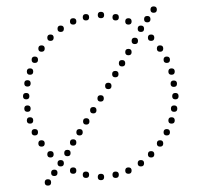

<svg xmlns="http://www.w3.org/2000/svg" viewBox="-20 -561 630 601"><path d="M296 -504Q286 -504 286 -514Q286 -524 296 -524Q306 -524 306 -514Q306 -504 296 -504ZM342 -497Q332 -497 332 -507Q332 -517 342 -517Q352 -517 352 -507Q352 -497 342 -497ZM382 -484Q372 -484 372 -494Q372 -504 382 -504Q392 -504 392 -494Q392 -484 382 -484ZM421 -461Q411 -461 411 -471Q411 -481 421 -481Q431 -481 431 -471Q431 -461 421 -461ZM453 -433Q443 -433 443 -443Q443 -453 453 -453Q463 -453 463 -443Q463 -433 453 -433ZM502 -364Q492 -364 492 -374Q492 -384 502 -384Q512 -384 512 -374Q512 -364 502 -364ZM517 -327Q507 -327 507 -337Q507 -347 517 -347Q527 -347 527 -337Q527 -327 517 -327ZM529 -250Q519 -250 519 -260Q519 -270 529 -270Q539 -270 539 -260Q539 -250 529 -250ZM481 -399Q471 -399 471 -409Q471 -419 481 -419Q491 -419 491 -409Q491 -399 481 -399ZM524 -289Q514 -289 514 -299Q514 -309 524 -309Q534 -309 534 -299Q534 -289 524 -289ZM249 -497Q239 -497 239 -507Q239 -517 249 -517Q259 -517 259 -507Q259 -497 249 -497ZM209 -484Q199 -484 199 -494Q199 -504 209 -504Q219 -504 219 -494Q219 -484 209 -484ZM170 -461Q160 -461 160 -471Q160 -481 170 -481Q180 -481 180 -471Q180 -461 170 -461ZM138 -433Q128 -433 128 -443Q128 -453 138 -453Q148 -453 148 -443Q148 -433 138 -433ZM89 -364Q79 -364 79 -374Q79 -384 89 -384Q99 -384 99 -374Q99 -364 89 -364ZM74 -327Q64 -327 64 -337Q64 -347 74 -347Q84 -347 84 -337Q84 -327 74 -327ZM62 -250Q52 -250 52 -260Q52 -270 62 -270Q72 -270 72 -260Q72 -250 62 -250ZM110 -399Q100 -399 100 -409Q100 -419 110 -419Q120 -419 120 -409Q120 -399 110 -399ZM66 -290Q56 -290 56 -300Q56 -310 66 -310Q76 -310 76 -300Q76 -290 66 -290ZM296 -17Q306 -17 306 -7Q306 3 296 3Q286 3 286 -7Q286 -17 296 -17ZM342 -24Q352 -24 352 -14Q352 -4 342 -4Q332 -4 332 -14Q332 -24 342 -24ZM382 -37Q392 -37 392 -27Q392 -17 382 -17Q372 -17 372 -27Q372 -37 382 -37ZM421 -60Q431 -60 431 -50Q431 -40 421 -40Q411 -40 411 -50Q411 -60 421 -60ZM453 -88Q463 -88 463 -78Q463 -68 453 -68Q443 -68 443 -78Q443 -88 453 -88ZM502 -157Q512 -157 512 -147Q512 -137 502 -137Q492 -137 492 -147Q492 -157 502 -157ZM517 -194Q527 -194 527 -184Q527 -174 517 -174Q507 -174 507 -184Q507 -194 517 -194ZM481 -122Q491 -122 491 -112Q491 -102 481 -102Q471 -102 471 -112Q471 -122 481 -122ZM525 -231Q535 -231 535 -221Q535 -211 525 -211Q515 -211 515 -221Q515 -231 525 -231ZM249 -24Q259 -24 259 -14Q259 -4 249 -4Q239 -4 239 -14Q239 -24 249 -24ZM209 -37Q219 -37 219 -27Q219 -17 209 -17Q199 -17 199 -27Q199 -37 209 -37ZM170 -60Q180 -60 180 -50Q180 -40 170 -40Q160 -40 160 -50Q160 -60 170 -60ZM138 -88Q148 -88 148 -78Q148 -68 138 -68Q128 -68 128 -78Q128 -88 138 -88ZM89 -157Q99 -157 99 -147Q99 -137 89 -137Q79 -137 79 -147Q79 -157 89 -157ZM74 -194Q84 -194 84 -184Q84 -174 74 -174Q64 -174 64 -184Q64 -194 74 -194ZM110 -122Q120 -122 120 -112Q120 -102 110 -102Q100 -102 100 -112Q100 -122 110 -122ZM66 -231Q76 -231 76 -221Q76 -211 66 -211Q56 -211 56 -221Q56 -231 66 -231ZM441 -491Q431 -491 431 -501Q431 -511 441 -511Q451 -511 451 -501Q451 -491 441 -491ZM461 -521Q451 -521 451 -531Q451 -541 461 -541Q471 -541 471 -531Q471 -521 461 -521ZM150 -30Q160 -30 160 -20Q160 -10 150 -10Q140 -10 140 -20Q140 -30 150 -30ZM130 0Q140 0 140 10Q140 20 130 20Q120 20 120 10Q120 0 130 0ZM191 -92Q201 -92 201 -82Q201 -72 191 -72Q181 -72 181 -82Q181 -92 191 -92ZM209 -125Q219 -125 219 -115Q219 -105 209 -105Q199 -105 199 -115Q199 -125 209 -125ZM229 -157Q239 -157 239 -147Q239 -137 229 -137Q219 -137 219 -147Q219 -157 229 -157ZM250 -191Q260 -191 260 -181Q260 -171 250 -171Q240 -171 240 -181Q240 -191 250 -191ZM272 -226Q282 -226 282 -216Q282 -206 272 -206Q262 -206 262 -216Q262 -226 272 -226ZM295 -263Q305 -263 305 -253Q305 -243 295 -243Q285 -243 285 -253Q285 -263 295 -263ZM319 -302Q329 -302 329 -292Q329 -282 319 -282Q309 -282 309 -292Q309 -302 319 -302ZM341 -339Q351 -339 351 -329Q351 -319 341 -319Q331 -319 331 -329Q331 -339 341 -339ZM362 -373Q372 -373 372 -363Q372 -353 362 -353Q352 -353 352 -363Q352 -373 362 -373ZM382 -408Q392 -408 392 -398Q392 -388 382 -388Q372 -388 372 -398Q372 -408 382 -408ZM402 -443Q412 -443 412 -433Q412 -423 402 -423Q392 -423 392 -433Q392 -443 402 -443Z"/></svg>

Font: Raleway Dots
Style: Regular
Weight: 400
Designer: Matt McInerney, Pablo Impallari, Rodrigo Fuenzalida, Brenda Gallo
Foundry: Matt McInerney, Pablo Impallari, Rodrigo Fuenzalida, Brenda Gallo
Version: Version 1.000